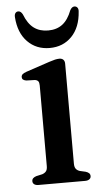

<svg xmlns="http://www.w3.org/2000/svg" viewBox="-50 -705 404 738"><g transform="rotate(-5 151.5 -335.5)"><path d="M211.1 -455.3V-69.9Q211.1 -56.4 216.4 -49.6Q221.7 -42.8 231.4 -39.8L253.4 -34.8Q261.9 -32.2 266.4 -27.9Q270.9 -23.5 270.9 -16.6Q270.9 -8.9 264.9 -4.5Q258.9 0 248.2 0H68.2Q57.8 0 51.9 -4.5Q46.1 -8.9 46.1 -16.6Q46.1 -23.2 50.4 -27.6Q54.8 -31.9 62.8 -34.5L86.4 -39.8Q96.1 -43.1 101.3 -49.6Q106.5 -56.1 106.5 -69.6V-380.4Q106.5 -391.9 102.6 -396.8Q98.7 -401.7 90.1 -403.1L56.3 -404.1Q48 -405.7 44.1 -409.1Q40.2 -412.6 40.2 -418.6Q40.2 -425 44.8 -429.4Q49.5 -433.8 60.1 -437.4L150.9 -467.8Q165 -472.4 173.8 -474.5Q182.5 -476.5 190.6 -476.5Q200.3 -476.5 205.7 -471Q211.1 -465.4 211.1 -455.3ZM157.5 -588.3Q190.3 -588.3 212.6 -605.2Q234.8 -622.1 248.8 -658.6Q255.9 -671.4 265.5 -671.4Q272.8 -671.4 277.1 -665.9Q281.4 -660.4 280.3 -650.4Q276.2 -589.7 242.8 -555.2Q209.3 -520.7 157.5 -520.7Q105.9 -520.7 72.2 -555.2Q38.5 -589.7 34.4 -650.4Q33.6 -660.4 37.8 -665.9Q42 -671.4 49 -671.4Q58.8 -671.4 65.6 -658.6Q79.9 -621.5 102.5 -604.9Q125 -588.3 157.5 -588.3Z"/></g></svg>

Font: Fraunces
Style: Regular
Weight: 900
Version: Version 1.000;[b76b70a41]